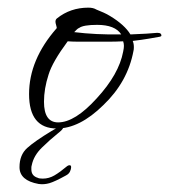

<svg xmlns="http://www.w3.org/2000/svg" viewBox="-20 -325 442 502"><path d="M129 11Q56 11 56 -79Q56 -169 128 -251Q129 -252 127 -258.5Q125 -265 125 -268Q125 -274 129 -277Q164 -305 211 -305Q224 -305 232 -300Q242 -296 251 -292Q260 -288 268 -283Q306 -260 321 -235Q346 -236 363 -237Q380 -238 389 -239H393Q402 -239 402 -232Q402 -230 398 -229Q387 -227 369.5 -224Q352 -221 327 -218Q330 -211 330 -202Q330 -195 329 -192Q314 -111 250 -50Q188 11 129 11ZM297 -235Q281 -260 234 -260Q198 -260 187 -252Q184 -251 181 -248Q178 -245 174 -241Q230 -234 297 -235ZM132 -5Q176 -5 233 -68Q291 -131 302 -190Q303 -195 303.5 -198.5Q304 -202 304 -205Q304 -211 302 -217Q283 -216 263 -216Q243 -216 223 -216Q203 -216 186.5 -216Q170 -216 157 -217Q117 -163 107 -130Q95 -93 95 -59Q95 -5 132 -5ZM81 156Q31 147 31 112Q31 80 51 62Q71 44 114 18Q125 11 132 8.5Q139 6 142 6Q147 6 145 9Q145 13 131 24Q111 40 89.5 61Q68 82 63 107Q62 110 62 113Q62 116 62 118Q62 135 79 140Q82 142 92 142Q108 142 122.5 133.5Q137 125 156 109Q159 107 162 107Q166 107 166 112Q166 117 163 123.5Q160 130 152 134Q123 150 109 154Q95 158 81 156Z"/></svg>

Font: Ephesis
Style: Regular
Weight: 400
Designer: Robert E. Leuschke
Foundry: Robert E. Leuschke
Version: Version 1.010; ttfautohint (v1.8.3)